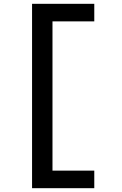

<svg xmlns="http://www.w3.org/2000/svg" viewBox="-20 -843 640 1006"><path d="M148 143V-823H474V-731H255V51H474V143Z"/></svg>

Font: Iosevka Semibold Extended
Style: Regular
Weight: 600
Width: 7
Monospace: yes
Designer: Belleve Invis
Foundry: Belleve Invis
Version: Version 32.5.0; ttfautohint (v1.8.4)